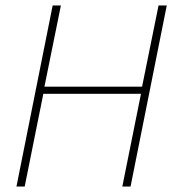

<svg xmlns="http://www.w3.org/2000/svg" viewBox="-20 -680 638 700"><path d="M40 0 172 -660H202L142 -364H498L558 -660H588L456 0H426L494 -338H138L70 0Z"/></svg>

Font: Source Sans 3
Style: Italic
Weight: 200
Italic angle: -11°
Designer: Paul D. Hunt
Foundry: Adobe
Version: Version 3.046;hotconv 1.0.118;makeotfexe 2.5.65603